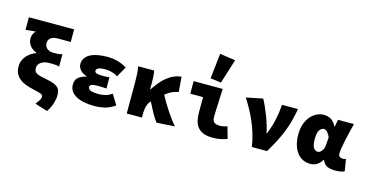

<svg xmlns="http://www.w3.org/2000/svg" viewBox="-96 -1315 3793 1976"><g transform="rotate(15 1800.0 -327.0)"><path d="M476 188 342 146Q362 119 375 99Q388 79 388 60Q388 50 383 43.5Q378 37 365 31.5Q352 26 331 20.5Q310 15 278 8Q236 -1 198.5 -15Q161 -29 133.5 -51Q106 -73 90 -105Q74 -137 74 -184Q74 -215 85.5 -242.5Q97 -270 116 -292.5Q135 -315 160.5 -332Q186 -349 215 -360V-364Q167 -382 142.5 -416Q118 -450 118 -492Q118 -512 127 -534.5Q136 -557 154 -572Q130 -570 107.5 -568.5Q85 -567 46 -562V-696H528V-562H389Q341 -562 315.5 -541.5Q290 -521 290 -486Q290 -472 295.5 -458Q301 -444 312 -433Q323 -422 340.5 -415Q358 -408 382 -408Q410 -408 431 -409Q452 -410 478 -418V-286Q449 -294 423.5 -295Q398 -296 372 -296Q317 -296 283.5 -272Q250 -248 250 -212Q250 -190 257 -177Q264 -164 280.5 -155Q297 -146 323.5 -139.5Q350 -133 388 -126Q435 -117 464.5 -105.5Q494 -94 510.5 -78Q527 -62 532.5 -40Q538 -18 538 12Q538 39 524.5 87Q511 135 476 188Z M934 12Q874 12 824 2.5Q774 -7 738 -26.5Q702 -46 682 -75Q662 -104 662 -144Q662 -194 692 -220Q722 -246 777 -260V-264Q729 -279 705.5 -308Q682 -337 682 -366Q682 -405 701 -432.5Q720 -460 753.5 -477.5Q787 -495 833.5 -503.5Q880 -512 936 -512Q988 -512 1042.5 -497.5Q1097 -483 1142 -454L1080 -344Q1049 -364 1014.5 -373Q980 -382 946 -382Q892 -382 871 -370.5Q850 -359 850 -342Q850 -324 872 -317Q894 -310 934 -310Q951 -310 970.5 -311Q990 -312 1007 -314V-194Q985 -196 962 -197Q939 -198 918 -198Q871 -198 850.5 -190.5Q830 -183 830 -162Q830 -141 857 -129.5Q884 -118 950 -118Q975 -118 1012 -126.5Q1049 -135 1084 -160L1150 -52Q1092 -12 1040 0Q988 12 934 12Z M1595 12Q1569 -23 1542 -70.5Q1515 -118 1483 -184L1480 -181Q1460 -161 1448.5 -126Q1437 -91 1437 -31V0H1275V-340Q1275 -370 1273 -414Q1271 -458 1263 -500H1433Q1439 -474 1441 -442Q1443 -410 1443 -374V-304H1447Q1474 -344 1503.5 -380Q1533 -416 1566.5 -444Q1600 -472 1638.5 -489.5Q1677 -507 1722 -512L1735 -352Q1698 -345 1667 -331.5Q1636 -318 1597 -287Q1616 -251 1639.5 -211.5Q1663 -172 1688.5 -133.5Q1714 -95 1739.5 -60.5Q1765 -26 1789 0Z M2190 12Q2131 12 2092.5 -4Q2054 -20 2031 -48.5Q2008 -77 1999 -117Q1990 -157 1990 -206V-366H1854V-500H2164Q2162 -462 2160 -419.5Q2158 -377 2156.5 -336.5Q2155 -296 2153.5 -260Q2152 -224 2152 -200Q2152 -157 2172.5 -141.5Q2193 -126 2236 -126Q2250 -126 2271 -130Q2292 -134 2310 -142L2346 -16Q2320 -5 2282 3.5Q2244 12 2190 12ZM2129 -558 2015 -574 2045 -842 2211 -818Z M2608 0Q2598 -70 2578 -136Q2558 -202 2532 -262Q2506 -322 2476 -376Q2446 -430 2416 -476L2592 -512Q2610 -480 2629.5 -436.5Q2649 -393 2666.5 -347Q2684 -301 2697.5 -256Q2711 -211 2717 -175H2721Q2756 -258 2773 -338.5Q2790 -419 2796 -500H2966Q2954 -433 2938.5 -373.5Q2923 -314 2900 -255Q2877 -196 2845 -134Q2813 -72 2770 0Z M3232 12Q3187 12 3151 -6Q3115 -24 3089.5 -58Q3064 -92 3050 -140.5Q3036 -189 3036 -250Q3036 -311 3053 -360Q3070 -409 3098.5 -442.5Q3127 -476 3164 -494Q3201 -512 3240 -512Q3282 -512 3315 -493Q3348 -474 3374 -424H3378L3392 -500H3562Q3552 -459 3540.5 -412Q3529 -365 3519 -320Q3509 -275 3502.5 -235.5Q3496 -196 3496 -170Q3496 -144 3509.5 -135Q3523 -126 3544 -126Q3558 -126 3576 -132L3596 -6Q3581 2 3557 7Q3533 12 3500 12Q3444 12 3411 -4Q3378 -20 3360 -64H3356Q3311 12 3232 12ZM3274 -128Q3298 -128 3317.5 -154Q3337 -180 3340 -218L3346 -302Q3333 -332 3315 -352Q3297 -372 3278 -372Q3254 -372 3233 -345Q3212 -318 3212 -252Q3212 -184 3229 -156Q3246 -128 3274 -128Z"/></g></svg>

Font: Source Code Pro Black
Style: Regular
Weight: 900
Monospace: yes
Designer: Paul D. Hunt, Teo Tuominen
Foundry: Adobe Systems Incorporated
Version: Version 2.030;PS 1.000;hotconv 16.6.51;makeotf.lib2.5.65220